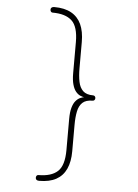

<svg xmlns="http://www.w3.org/2000/svg" viewBox="-61 -815 741 1028"><g transform="rotate(5 309.5 -301.0)"><path d="M182 135Q251.5 135 285.8 103.2Q320 71.5 320 -11.5V-178Q320 -215.5 326.8 -239.2Q333.5 -263 344.8 -276.2Q356 -289.5 369 -295.2Q382 -301 394.5 -302.5V-300.5Q382 -302 369 -307.5Q356 -313 344.8 -326.5Q333.5 -340 326.8 -363.8Q320 -387.5 320 -425V-591.5Q320 -674.5 285.8 -706.2Q251.5 -738 182 -738Q176.5 -738 173 -742.2Q169.5 -746.5 169.5 -753.5Q169.5 -760.5 174.5 -764.5Q179.5 -768.5 188.5 -768.5Q244 -768.5 280 -748.5Q316 -728.5 333.8 -690Q351.5 -651.5 351.5 -595V-453.5Q351.5 -412.5 357.8 -381.5Q364 -350.5 382.2 -333Q400.5 -315.5 437 -315.5Q442.5 -315.5 446.2 -311.5Q450 -307.5 450 -301.5Q450 -295 446.2 -291Q442.5 -287 437 -287Q400.5 -287 382.2 -269.8Q364 -252.5 357.8 -221.5Q351.5 -190.5 351.5 -149.5V-7.5Q351.5 48.5 333.8 87.2Q316 126 280 145.8Q244 165.5 188.5 165.5Q179 165.5 174.2 161.5Q169.5 157.5 169.5 150.5Q169.5 143.5 173 139.2Q176.5 135 182 135Z"/></g></svg>

Font: Sono ExtraLight Monospace ExtraLight
Style: Regular
Weight: 250
Version: Version 2.112